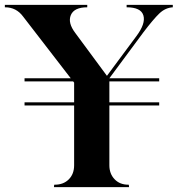

<svg xmlns="http://www.w3.org/2000/svg" viewBox="-22 -770 731 790"><path d="M200 0 201 -10H203Q239 -10 261 -32Q283 -54 283 -90V-336H79V-349H283V-430L279 -435H79V-448H269L73 -702Q45 -740 -1 -740H-2V-750H337V-740Q283 -740 269.5 -708Q256 -676 288 -634L418 -458L539 -621Q578 -673 568 -706.5Q558 -740 499 -740V-750H689V-740Q658 -738 633.5 -714.5Q609 -691 568 -637L428 -448H633V-435H428V-349H633V-336H428V-90Q428 -55 449.5 -32.5Q471 -10 506 -10H508L509 0Z"/></svg>

Font: Gloock
Style: Regular
Weight: 400
Designer: Duarte Pinto
Foundry: Duarte Pinto
Version: Version 1.000